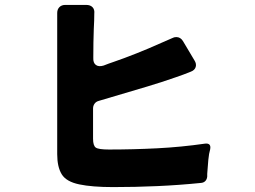

<svg xmlns="http://www.w3.org/2000/svg" viewBox="-20 -770 1040 782"><path d="M441 -8Q355 -8 303 -19Q250 -30 231.5 -60Q213 -90 213 -142V-717Q213 -732 222 -741Q231 -750 246 -750H331Q348 -750 357 -740.5Q366 -731 364 -714Q364 -701 363.5 -685.5Q363 -670 362 -652Q361 -626 360.5 -596.5Q360 -567 360 -534Q359 -514 370.5 -505.5Q382 -497 402 -503Q422 -511 443 -518Q464 -525 485 -533Q536 -552 584.5 -572.5Q633 -593 682 -615Q689 -619 698 -619Q715 -619 725 -603L772 -524Q781 -510 777 -497Q773 -484 757 -478Q743 -472 727.5 -466.5Q712 -461 695 -455Q667 -445 638.5 -436Q610 -427 581 -418L382 -359Q371 -356 365 -347.5Q359 -339 359 -328V-205Q359 -177 370 -169Q381 -161 424 -161Q522 -161 620 -166Q718 -171 815 -185Q841 -188 836 -162Q831 -145 828.5 -119Q826 -93 825 -75Q824 -68 824 -62Q824 -56 824 -51Q823 -40 816.5 -33Q810 -26 799 -25Q710 -16 620.5 -12Q531 -8 441 -8Z"/></svg>

Font: Higure Gothic Black
Style: Regular
Weight: 900
Designer: Yoshimichi Ohira
Foundry: Positype
Version: Version 1.000